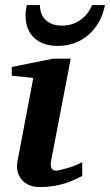

<svg xmlns="http://www.w3.org/2000/svg" viewBox="-20 -734 439 766"><path d="M308.1 -32.2Q263.2 -7.8 222.7 2.2Q182.1 12.2 139.2 12.2Q111.8 12.2 93 2.9Q74.2 -6.3 63.5 -21Q52.7 -35.6 49.3 -54Q45.9 -72.3 49.8 -90.8L112.8 -422.9L26.9 -432.1V-466.8L191.9 -500H262.2L185.1 -99.1Q183.1 -90.3 182.6 -82Q182.1 -73.7 183.8 -67.4Q185.5 -61 190.4 -57.1Q195.3 -53.2 204.1 -53.2Q208 -53.2 219.5 -55.7Q231 -58.1 246.1 -62.5Q261.2 -66.9 277.6 -73.2Q293.9 -79.6 308.1 -86.9ZM398.9 -713.9Q392.1 -678.2 375.7 -648.4Q359.4 -618.7 335.2 -596.9Q311 -575.2 279.5 -563Q248 -550.8 210.9 -550.8Q181.6 -550.8 158 -558.6Q134.3 -566.4 117.4 -581.8Q100.6 -597.2 91.3 -619.6Q82 -642.1 82 -671.9Q82 -682.6 83.3 -693.1Q84.5 -703.6 86.9 -713.9H139.2Q140.1 -673.3 164.1 -652.6Q188 -631.8 227.1 -631.8Q268.6 -631.8 300 -653.8Q331.5 -675.8 347.2 -713.9Z"/></svg>

Font: Charis SIL Eur
Style: Bold Italic
Weight: 700
Italic angle: -11°
Foundry: SIL International
Version: Version 5.000